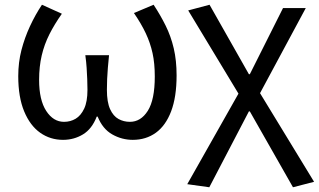

<svg xmlns="http://www.w3.org/2000/svg" viewBox="-20 -577 1345 810"><path d="M246 13Q192 13 149.5 -17Q107 -47 82 -107Q57 -167 57 -256Q57 -314 70.5 -366Q84 -418 106.5 -466.5Q129 -515 157 -557L241 -519Q210 -475 188.5 -432.5Q167 -390 156 -343Q145 -296 145 -240Q145 -155 175 -109Q205 -63 250 -63Q277 -63 299 -76Q321 -89 335 -118.5Q349 -148 349 -198Q349 -221 348 -243.5Q347 -266 345.5 -290.5Q344 -315 340 -344H440Q437 -315 435 -290.5Q433 -266 432 -243.5Q431 -221 431 -198Q431 -146 444.5 -116.5Q458 -87 480 -75Q502 -63 528 -63Q574 -63 603.5 -109.5Q633 -156 633 -254Q633 -310 623.5 -353Q614 -396 595 -436.5Q576 -477 545 -522L628 -557Q657 -513 679 -468.5Q701 -424 713 -373Q725 -322 725 -259Q725 -168 702 -107.5Q679 -47 637.5 -17Q596 13 540 13Q494 13 453.5 -10Q413 -33 392 -85H388Q368 -33 330 -10Q292 13 246 13Z M863 213 770 200 986 -182 774 -533 864 -557 1030 -264H1034L1174 -543H1270L1077 -184L1305 190L1216 213L1034 -107H1030Z"/></svg>

Font: Noto Sans KR
Style: Regular
Weight: 400
Designer: Ryoko NISHIZUKA  (kana, bopomofo & ideographs); Paul D. Hunt (Latin, Greek & Cyrillic); Sandoll Communications , Soo-you
Foundry: Adobe
Version: Version 2.004-H2;hotconv 1.0.118;makeotfexe 2.5.65603